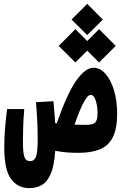

<svg xmlns="http://www.w3.org/2000/svg" viewBox="-20 -783 626 990"><path d="M393.6 4.9Q353 5.4 325.2 2.9Q297.4 0.5 264.6 -5.4Q259.8 70.3 242.2 112.1Q224.6 153.8 196.5 170.4Q168.5 187 131.8 187Q71.3 187 36.6 139.6Q2 92.3 2 -23.9Q2 -71.8 6.1 -122.1Q10.3 -172.4 16.6 -220.7H105Q101.1 -173.3 99.6 -131.3Q98.1 -89.4 98.1 -55.7Q98.1 -10.7 102.3 11.5Q106.4 33.7 114.7 40.8Q123 47.9 134.8 47.9Q156.2 47.9 165.3 25.9Q174.3 3.9 174.3 -66.4Q174.3 -105.5 172.4 -151.4Q170.4 -197.3 165.5 -255.9L255.4 -261.2Q258.8 -224.6 261 -197.3Q263.2 -169.9 264.6 -147.9Q269 -147.5 272.5 -147Q326.7 -302.2 373.5 -367.9Q420.4 -433.6 461.4 -433.6Q496.6 -433.6 524.2 -402.1Q551.8 -370.6 567.9 -317.1Q584 -263.7 584 -197.8Q584 -118.2 561.3 -74.5Q538.6 -30.8 496.1 -13.4Q453.6 3.9 393.6 4.9ZM364.3 -140.1Q390.6 -139.2 423.3 -139.2Q458 -139.2 470.5 -150.9Q482.9 -162.6 482.9 -199.2Q482.9 -235.4 473.6 -264.6Q464.4 -293.9 447.3 -293.9Q417.5 -293.9 364.3 -140.1ZM490.7 -460.9 429.7 -522 368.7 -460.9 282.7 -546.4 368.7 -632.8 429.7 -571.3 490.7 -632.8 576.7 -546.4ZM429.7 -602.1 349.1 -682.1 429.7 -763.2 510.3 -682.1Z"/></svg>

Font: Cascadia Mono
Style: Bold
Weight: 700
Monospace: yes
Designer: Aaron Bell
Foundry: Saja Typeworks
Version: Version 2404.023; ttfautohint (v1.8.4)